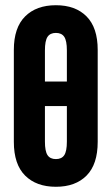

<svg xmlns="http://www.w3.org/2000/svg" viewBox="-20 -709 428 735"><path d="M194 -689Q269 -689 311.5 -646Q354 -603 354 -518V-166Q354 -80 311.5 -37Q269 6 194 6Q119 6 76 -37Q33 -80 33 -166V-518Q33 -603 76 -646Q119 -689 194 -689ZM194 -583Q172 -583 162 -568Q152 -553 152 -516V-397H236V-516Q236 -553 226 -568Q216 -583 194 -583ZM194 -100Q216 -100 226 -115Q236 -130 236 -167V-303H152V-167Q152 -130 162 -115Q172 -100 194 -100Z"/></svg>

Font: Sofia Sans Extra Condensed ExtraBold
Style: Regular
Weight: 800
Designer: Botio Nikoltchev, Ani Petrova
Foundry: lettersoup
Version: Version 4.101; ttfautohint (v1.8.4.7-5d5b)